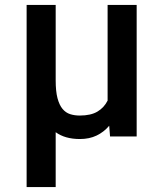

<svg xmlns="http://www.w3.org/2000/svg" viewBox="-20 -548 640 771"><path d="M203.6 -528.3V-225.6Q203.6 -181.2 210.9 -153.6Q218.3 -126 231.2 -110.6Q244.1 -95.2 261.7 -89.6Q279.3 -84 300.3 -84Q344.7 -84 371.3 -99.9Q397.9 -115.7 412.1 -144V-528.3H528.8V0H421.9L418.5 -43Q397 -17.6 367.9 -3.7Q338.9 10.3 300.8 10.3Q241.2 10.3 203.6 -17.1V203.1H86.9V-528.3Z"/></svg>

Font: TypoPRO Roboto Mono
Style: Regular
Weight: 500
Designer: Google
Version: Version 2.000986; 2015; ttfautohint (v1.3)